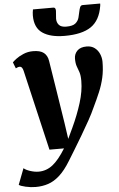

<svg xmlns="http://www.w3.org/2000/svg" viewBox="-97 -865 722 1163"><g transform="rotate(-5 263.5 -283.5)"><path d="M60.5 -453.5Q54 -481 39.5 -481Q27.5 -481 14.5 -473.5L0 -511Q5 -517 22.8 -530.8Q40.5 -544.5 67.8 -556.2Q95 -568 127 -568Q171 -568 192.5 -550.8Q214 -533.5 219 -501Q234.5 -404.5 249.5 -308.8Q264.5 -213 279.5 -117.5L293.5 -20L325 -87Q359 -160 381 -230.8Q403 -301.5 403 -363Q403 -397 396.5 -416.2Q390 -435.5 383.2 -453.2Q376.5 -471 376.5 -500.5Q376.5 -529 395.8 -548.5Q415 -568 453 -568Q482.5 -568 502 -553Q521.5 -538 531.2 -514.8Q541 -491.5 541 -467.5Q541 -415 531 -371Q521 -327 503.2 -285Q485.5 -243 462.5 -195.5Q448.5 -163.5 425 -121Q401.5 -78.5 375 -34Q348.5 10.5 324.8 49.5Q301 88.5 285.5 113.5Q251.5 169 217.8 199.2Q184 229.5 148.5 241.2Q113 253 72 253Q42.5 253 11 245.8Q-20.5 238.5 -29.5 231L8 133Q19 144 46.5 153Q74 162 98.5 162Q144.5 162 182.8 132.5Q221 103 263 35H174.5ZM273.5 -820Q287 -820 287 -799.5Q287 -788 285.2 -775.5Q283.5 -763 283.5 -751.5Q283.5 -728.5 296.8 -713.5Q310 -698.5 341.5 -698.5Q380.5 -698.5 397.2 -712.5Q414 -726.5 419.2 -746.8Q424.5 -767 428 -785Q430.5 -798 435.2 -809Q440 -820 451 -820H557.5Q557.5 -816.5 557.5 -813Q557.5 -809.5 556.5 -805Q542.5 -718.5 487.5 -681Q432.5 -643.5 326.5 -643.5Q240.5 -643.5 192.8 -676Q145 -708.5 145 -782.5Q145 -791.5 146 -801Q147 -810.5 149 -820Z"/></g></svg>

Font: Merriweather Black
Style: Italic
Weight: 900
Italic angle: -7.8°
Designer: Eben Sorkin
Foundry: Eben Sorkin
Version: Version 2.200;gftools[0.9.31]